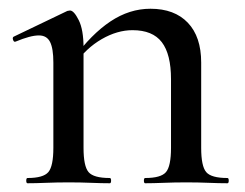

<svg xmlns="http://www.w3.org/2000/svg" viewBox="-20 -419 560 439"><path d="M312 0Q309 0 309 -6Q309 -12 312 -12Q348 -12 359.5 -25.5Q371 -39 371 -81V-238Q371 -295 350 -322.5Q329 -350 283 -350Q248 -350 212.5 -329.5Q177 -309 152 -273L148 -285Q189 -341 232.5 -370Q276 -399 324 -399Q379 -399 409.5 -367Q440 -335 440 -276V-81Q440 -39 451.5 -25.5Q463 -12 500 -12Q503 -12 503 -6Q503 0 500 0Q481 0 457 -1Q433 -2 406 -2Q379 -2 354.5 -1Q330 0 312 0ZM43 0Q40 0 40 -6Q40 -12 43 -12Q79 -12 90.5 -25.5Q102 -39 102 -81V-276Q102 -308 94.5 -323Q87 -338 69 -338Q59 -338 46 -334.5Q33 -331 16 -324Q12 -322 10 -327.5Q8 -333 11 -335L134 -394Q138 -395 140 -395Q149 -395 160 -373Q171 -351 171 -310V-81Q171 -39 182.5 -25.5Q194 -12 231 -12Q234 -12 234 -6Q234 0 231 0Q212 0 188 -1Q164 -2 137 -2Q110 -2 85.5 -1Q61 0 43 0Z"/></svg>

Font: Cormorant Medium
Style: Regular
Weight: 500
Designer: Christian Thalmann (Catharsis Fonts)
Foundry: Catharsis Fonts
Version: Version 4.000